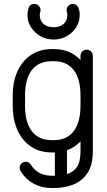

<svg xmlns="http://www.w3.org/2000/svg" viewBox="-20 -762 540 966"><path d="M84 100Q79 93 79 83Q79 70 87.5 61Q96 52 109 52Q126 52 135 66Q169 122 240 122H252H256V5H252H240Q180 5 136 -24.5Q92 -54 68 -107Q44 -160 44 -231V-281Q44 -352 68.5 -404.5Q93 -457 137 -486Q181 -515 240 -515H252Q333 -515 385 -460V-481Q385 -494 394 -503Q403 -512 416 -512Q429 -512 438 -503Q447 -494 447 -481V-1Q447 69 419.5 109.5Q392 150 347.5 167Q303 184 252 184H240Q190 184 150 162.5Q110 141 84 100ZM106 -281V-231Q106 -146 140.5 -101.5Q175 -57 240 -57H252Q316 -57 350.5 -101.5Q385 -146 385 -231V-281Q385 -366 350.5 -410Q316 -454 252 -454H240Q175 -454 140.5 -410Q106 -366 106 -281ZM385 -1V-51Q356 -20 317 -6V114Q350 104 367.5 77.5Q385 51 385 -1ZM317 -700Q315 -706 315 -711Q315 -724 324 -733Q333 -742 346 -742Q367 -742 375 -722Q381 -705 381 -687Q381 -653 363.5 -625Q346 -597 316 -580Q286 -563 250 -563Q213 -563 183.5 -580Q154 -597 136 -625Q118 -653 118 -687Q118 -695 119.5 -703.5Q121 -712 123 -719Q129 -742 153 -742Q166 -742 175 -732.5Q184 -723 184 -711Q184 -707 183 -703Q181 -698 180.5 -692Q180 -686 180 -687Q180 -659 198.5 -642Q217 -625 250 -625Q282 -625 300.5 -642Q319 -659 319 -687Q319 -692 317 -700Z"/></svg>

Font: Libertine Sup Medium
Style: Regular
Weight: 500
Designer: Bastien Sozeau
Foundry: NBR — Bastien Sozeau
Version: Version 2.003; ttfautohint (v1.8.4.7-5d5b);gftools[0.9.33]